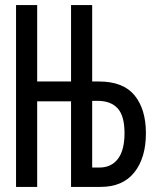

<svg xmlns="http://www.w3.org/2000/svg" viewBox="-20 -734 603 754"><path d="M43 0V-714H126V-414H259V-714H342V-414H368Q464 -414 508.5 -359.5Q553 -305 553 -211Q553 -114 507.5 -57Q462 0 375 0H259V-336H126V0ZM342 -76H370Q417 -76 443 -110Q469 -144 469 -211Q469 -279 442 -308.5Q415 -338 363 -338H342Z"/></svg>

Font: Noto Sans Mono SemiCondensed
Style: Regular
Weight: 400
Width: 4
Designer: Monotype Design Team
Foundry: Monotype Imaging Inc.
Version: Version 2.014